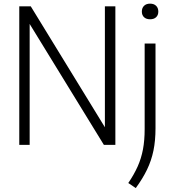

<svg xmlns="http://www.w3.org/2000/svg" viewBox="-20 -774 924 1026"><path d="M83 0V-740H144.5L540.5 -94V-740H596.5V0H535L138.5 -646V0ZM705.5 231 665.5 204Q696.5 158.5 715.8 115.2Q735 72 744 24Q753 -24 753 -84V-541.5H811V-89Q811 -22.5 800 30.8Q789 84 765.8 132.2Q742.5 180.5 705.5 231ZM782 -671Q761.5 -671 749.8 -682Q738 -693 738 -712Q738 -731.5 749.8 -743Q761.5 -754.5 782 -754.5Q802.5 -754.5 814.2 -743Q826 -731.5 826 -712Q826 -693 814.2 -682Q802.5 -671 782 -671Z"/></svg>

Font: Encode Sans SmCnd Lt
Style: Regular
Weight: 300
Width: 4
Designer: Multiple Designers
Foundry: Impallari Type
Version: Version 3.002; ttfautohint (v1.8.3) -l 8 -r 50 -G 200 -x 14 